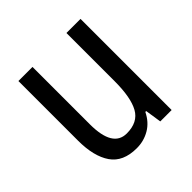

<svg xmlns="http://www.w3.org/2000/svg" viewBox="-148 -664 800 800"><g transform="rotate(-45 252.5 -263.5)"><path d="M434 -537V0H367L356 -72H351Q331 -31 296 -10.5Q261 10 219 10Q139 10 103.5 -41.5Q68 -93 68 -186V-537H151V-199Q151 -63 233 -63Q299 -63 325 -110Q351 -157 351 -253V-537Z"/></g></svg>

Font: Noto Sans Hebrew Condensed
Style: Regular
Weight: 400
Width: 3
Designer: Monotype Design Team
Foundry: Monotype Imaging Inc.
Version: Version 2.004; ttfautohint (v1.8.4.7-5d5b)